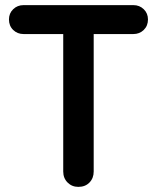

<svg xmlns="http://www.w3.org/2000/svg" viewBox="-20 -720 612 750"><path d="M72 -587Q48 -587 31.5 -603Q15 -619 15 -644Q15 -668 31.5 -684Q48 -700 72 -700H501Q525 -700 541.5 -684Q558 -668 558 -644Q558 -619 541.5 -603Q525 -587 501 -587ZM286 10Q261 10 244 -7Q227 -24 227 -50V-640H346V-50Q346 -24 329.5 -7Q313 10 286 10Z"/></svg>

Font: National Park SemiBold
Style: Regular
Weight: 600
Designer: Andrea Herstowski, Ben Hoepner
Version: Version 1.009